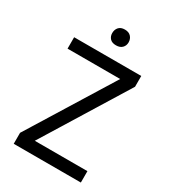

<svg xmlns="http://www.w3.org/2000/svg" viewBox="-218 -1029 1016 1140"><g transform="rotate(30 290.0 -459.0)"><path d="M522.7 -78.1V0H62.5V-75.3L417.6 -649.1H56.8V-727.3H517V-653.4L161.9 -78.1ZM240.1 -862.2Q240.1 -885.7 253.9 -901.6Q267.8 -917.6 295.5 -917.6Q323.2 -917.6 337.7 -901.6Q352.3 -885.7 352.3 -862.2Q352.3 -839.8 337.7 -824.8Q323.2 -809.7 295.5 -809.7Q267.8 -809.7 253.9 -824.8Q240.1 -839.8 240.1 -862.2Z"/></g></svg>

Font: Interface
Style: Regular
Weight: 400
Designer: Rasmus Andersson
Foundry: rsms
Version: Version 1.8